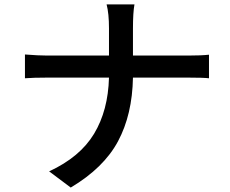

<svg xmlns="http://www.w3.org/2000/svg" viewBox="-20 -802 1040 868"><path d="M581.1 -550.8H829.1Q889.6 -550.8 924.8 -554.7V-448.2Q898.4 -451.2 828.1 -451.2H581.1Q578.1 -284.2 513.7 -163.6Q449.2 -43 299.8 45.9L202.1 -27.3Q341.8 -91.8 405.3 -197.3Q468.8 -302.7 472.7 -451.2H196.3Q130.9 -451.2 92.8 -448.2V-555.7Q154.3 -550.8 194.3 -550.8H472.7V-673.8Q472.7 -741.2 461.9 -782.2H587.9Q581.1 -745.1 581.1 -673.8Z"/></svg>

Font: Gen Shin Gothic Monospace Medium
Style: Regular
Weight: 500
Designer: [Source Han Sans]
Ryoko NISHIZUKA  (kana & ideographs); Paul D. Hunt (Latin, Greek & Cyrillic); Wenlong ZHANG  (bopomofo
Version: Version 1.002.20150607